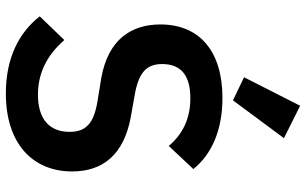

<svg xmlns="http://www.w3.org/2000/svg" viewBox="-210 -798 1021 640"><g transform="rotate(90 300.0 -478.5)"><path d="M292 12C460 12 552 -78 552 -209C552 -313 494 -381 373 -404L300 -417C223 -430 194 -456 194 -509C194 -572 232 -603 308 -603C379 -603 430 -575 467 -531L544 -613C496 -673 416 -710 307 -710C154 -710 62 -636 62 -503C62 -406 112 -329 241 -306L315 -294C391 -282 420 -256 420 -200C420 -132 376 -95 296 -95C227 -95 166 -123 114 -183L35 -101C88 -33 172 12 292 12ZM441 -915 333 -969 238 -782 315 -745Z"/></g></svg>

Font: IBM Mono SemiBold
Style: Regular
Weight: 600
Monospace: yes
Designer: Mike Abbink, Paul van der Laan, Pieter van Rosmalen
Foundry: Bold Monday
Version: Version 2.3